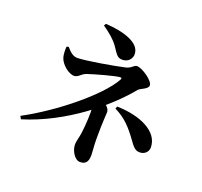

<svg xmlns="http://www.w3.org/2000/svg" viewBox="-147 -992 1295 1228"><g transform="rotate(20 500.0 -378.0)"><path d="M57.7 -81.9 68.8 -62.5C344.1 -146.2 584.2 -344.6 705.3 -493.5C718.5 -510 769.5 -521 769.5 -548.2C769.5 -579.3 687.1 -636.3 650.8 -636.3C630.1 -636.3 623.9 -612.3 585.2 -603.1C516.7 -587.3 328.8 -554.5 272.5 -554.5C243.4 -554.5 220.8 -575.3 197.6 -602.6L183.7 -598.5C181.8 -568.5 183.6 -538.6 190.3 -521.3C205.3 -479.4 258.3 -439.5 291.5 -439.5C320.1 -439.5 331.3 -467.2 364.5 -478.6C414.7 -495.7 543.1 -530.8 571.7 -532.5C584.7 -533 586 -528.5 579 -515.8C507 -388.9 266.7 -193.4 57.7 -81.9ZM517.1 65.3C566 65.3 570.6 27.6 570.6 -2.8C570.6 -24.3 565.4 -69.5 565.4 -108C565.4 -234 571.2 -270.8 571.2 -295.4C571.2 -323.6 528 -353.8 494 -368.2L462.7 -336.6C468.4 -318.2 472.7 -291.2 472.7 -254.8C472.7 -198 465.8 -122.3 460.1 -95.1C452.7 -59 448.7 -47.9 448.7 -28.1C448.7 7.9 477.6 65.3 517.1 65.3ZM855.7 -123.5C886.9 -123.5 911.3 -147.3 911.3 -176.6C911.3 -283.6 781.5 -345.8 620.1 -349.7L613 -334.1C690.1 -295 728.8 -252.1 785 -174.9C815.2 -131 830.9 -123.5 855.7 -123.5ZM546.7 -642C584.8 -642 610.3 -669.1 610.3 -701.5C610.3 -782.1 488.4 -815.5 371.1 -822.2L362.5 -807.9C409.9 -775.4 446.7 -744.2 471 -710C502.2 -665.3 511 -642 546.7 -642Z"/></g></svg>

Font: Source Han Serif TW VF
Style: Regular
Weight: 250
Designer: Ryoko NISHIZUKA 西塚涼子 (kana & ideographs); Frank Grießhammer (Latin, Greek & Cyrillic); Wenlong ZHANG 张文龙 (bopomofo); San
Foundry: Adobe
Version: Version 2.002;hotconv 1.1.0;makeotfexe 2.6.0